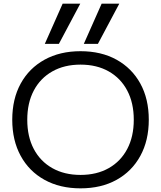

<svg xmlns="http://www.w3.org/2000/svg" viewBox="-20 -1020 881 1050"><path d="M515.4 -780H438.3L535.9 -1000H632.4ZM302 -780H225L322.6 -1000H419ZM420.3 10Q307.7 10 223.5 -36.5Q139.3 -83 93.2 -167.5Q47 -252 47 -365Q47 -479 93.2 -563Q139.3 -647 223.5 -693.5Q307.7 -740 420.3 -740Q533.7 -740 617.5 -693.5Q701.3 -647 747.5 -563Q793.7 -479 793.7 -365Q793.7 -252 747.5 -167.5Q701.3 -83 617.5 -36.5Q533.7 10 420.3 10ZM420.3 -63.4Q509.3 -63.4 574.8 -100.6Q640.3 -137.7 675.9 -205.4Q711.6 -273 711.6 -365Q711.6 -457 675.9 -524.6Q640.3 -592.3 574.8 -629.4Q509.3 -666.6 420.3 -666.6Q331.7 -666.6 266 -629.4Q200.4 -592.3 164.7 -524.6Q129.1 -457 129.1 -365Q129.1 -273 164.7 -205.4Q200.4 -137.7 266 -100.6Q331.7 -63.4 420.3 -63.4Z"/></svg>

Font: M PLUS 1 Thin
Style: Regular
Weight: 100
Designer: Coji Morishita
Foundry: UNDERFOREST DESIGN
Version: Version 1.001